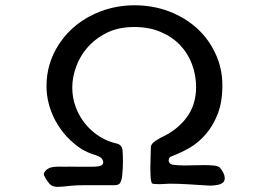

<svg xmlns="http://www.w3.org/2000/svg" viewBox="-20 -683 1040 742"><path d="M563 -113.3Q561 -49.8 561 -35.2Q561 -20.5 561.5 -12.7Q562 3.4 563.2 11.5Q564.5 19.5 566.9 25.4Q571.3 28.8 595.7 28.8Q606 28.8 616.7 27.8Q627.4 26.9 633.8 26.9Q670.9 26.9 709 29.3Q783.7 34.2 787.6 34.2Q791.5 34.2 794.2 34.2Q796.9 34.2 801 33.9Q805.2 33.7 809.6 33.2Q833 31.2 842.8 21.5Q848.6 15.1 848.6 5.4Q848.6 -11.2 831.1 -33.7Q825.2 -41 808.6 -43Q792 -44.9 771.5 -44.9Q753.9 -44.9 727.3 -44.2Q700.7 -43.5 694.8 -43.5Q668 -43.5 647.9 -46.4Q642.6 -47.4 639.9 -49.1Q637.2 -50.8 636.2 -52.2Q631.8 -56.6 631.8 -62.5Q631.8 -75.2 642.6 -78.6Q643.6 -79.1 644.5 -79.6Q677.7 -91.8 712.9 -111.8Q747.1 -131.8 775.1 -164.1Q803.2 -196.3 821.3 -242.4Q839.4 -288.6 839.4 -353.5Q839.4 -418.5 813 -475.1Q787.1 -531.7 741.7 -573.2Q696.3 -614.7 634 -638.7Q571.8 -662.6 500 -662.6Q431.2 -662.6 369.1 -639.2Q265.6 -599.6 208.5 -513.2Q159.7 -438.5 159.7 -350.6Q159.7 -282.2 193.8 -217.3Q230.5 -148.9 297.9 -105Q322.3 -91.8 342 -85.9Q361.8 -80.1 371.1 -72.8Q378.9 -64.9 378.9 -55.7Q378.9 -50.3 374.8 -46.1Q370.6 -42 360.4 -40.3Q350.1 -38.6 332.5 -38.6H296.9Q278.3 -38.6 266.8 -38.8Q255.4 -39.1 248 -39.1Q240.7 -39.1 232.9 -38.6H232.4L207.5 -39.1Q200.7 -39.1 191.4 -38.3Q182.1 -37.6 173.3 -34.7Q162.6 -30.8 155.8 -22.5Q149.4 -15.6 149.4 -9.3Q149.4 -6.3 151.4 -2.9Q157.7 10.7 170.4 26.4Q178.7 35.2 187.3 37.1Q195.8 39.1 202.6 39.1Q219.2 39.1 251 35.2Q272.9 32.7 304.7 32.7H421.9Q436 32.7 442.4 26.4L443.8 24.4Q450.7 15.1 452.6 -8.3Q455.1 -35.2 455.1 -59.1Q455.1 -83 453.6 -102.5Q452.1 -114.7 445.3 -120.6Q439.5 -127 430.2 -128.4Q382.8 -139.2 343.3 -170.9Q295.4 -209.5 272.9 -268.6Q259.3 -304.2 259.3 -344.7Q259.3 -385.3 274.9 -426.8Q293 -475.1 329.1 -511.2Q356.9 -539.1 395.5 -557.6Q439.9 -578.6 498 -578.6Q556.2 -578.6 599.6 -560.1Q646 -540.5 676.3 -508.5Q706.5 -476.6 722.2 -434.3Q737.8 -392.1 737.8 -346.7Q737.8 -276.9 700.2 -227.5Q663.1 -178.7 601.1 -150.9Q577.6 -137.7 570.3 -129.9Q563 -122.1 563 -113.3Z"/></svg>

Font: Bakudai
Style: ExtraLight
Weight: 200
Version: Version 1.48